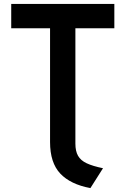

<svg xmlns="http://www.w3.org/2000/svg" viewBox="-20 -720 642 982"><path d="M442.4 242Q340.5 223.1 288.2 167.7Q236 112.2 236 6.6V-575.6H37.4V-700H564.8V-575.6H365.6V14.8Q365.6 53 379.1 76.8Q392.5 100.6 423.4 115.1Q454.3 129.7 506.8 140.4Z"/></svg>

Font: Overpass
Style: Regular
Weight: 400
Designer: Delve Withrington, Dave Bailey, Thomas Jockin
Foundry: Delve Fonts LLC
Version: Version 4.000